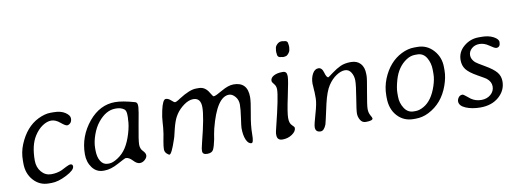

<svg xmlns="http://www.w3.org/2000/svg" viewBox="-57 -995 3558 1320"><g transform="rotate(-10 1722.5 -335.0)"><path d="M47.9 -158.7V-179.7Q47.9 -237.8 69.3 -290Q116.2 -403.8 205.1 -447.3Q252.4 -470.2 291.5 -470.2H311.5Q363.3 -470.2 393.6 -450Q423.8 -429.7 423.8 -408.2Q423.8 -386.7 412.6 -376Q401.4 -365.2 389.6 -365.2Q377.9 -365.2 347.2 -390.9Q316.4 -416.5 286.9 -416.5Q257.3 -416.5 224.9 -394.8Q192.4 -373 167 -332.5Q128.4 -271 128.4 -165Q128.4 -117.7 156 -85.4Q183.6 -53.2 224.4 -53.2Q265.1 -53.2 298.8 -67.9L334 -85.9Q355 -96.7 365.2 -96.7Q380.9 -96.7 380.9 -80.1Q380.9 -54.7 321.5 -24.2Q262.2 6.3 216.8 6.3H195.8Q132.8 6.3 90.3 -41Q47.9 -88.4 47.9 -158.7Z M551.8 -178.2V-163.1Q551.8 -114.7 570.1 -85.7Q588.4 -56.6 619.6 -56.6H629.4Q654.3 -56.6 690.4 -80.1Q726.6 -103.5 750.7 -140.9Q774.9 -178.2 792 -234.9Q809.1 -291.5 809.1 -333.5L810.1 -343.3V-362.8Q810.1 -394 796.4 -404.3Q773.9 -420.9 740.7 -420.9H735.8Q669.9 -420.9 614.3 -352.1Q586.4 -317.9 569.1 -268.3Q551.8 -218.8 551.8 -178.2ZM893.6 -414.6V-402.8Q893.6 -387.2 873.8 -282.7Q854 -178.2 854 -148.9Q854 -119.6 871.8 -101.8Q889.6 -84 889.6 -68.4Q889.6 -52.7 873.3 -37.8Q856.9 -22.9 836.9 -22.9Q816.9 -22.9 793.2 -48.3Q769.5 -73.7 747.1 -73.7Q741.2 -73.7 687.3 -44.2Q633.3 -14.6 589.4 -14.6H581.1Q533.7 -14.6 504.4 -53.7Q475.1 -92.8 475.1 -147.5Q475.1 -272.9 557.6 -372.6Q635.3 -465.3 741.2 -465.3Q792.5 -465.3 877.9 -440.9Q893.6 -436.5 893.6 -414.6Z M1273.9 -392.1Q1242.7 -392.1 1208.5 -367.4Q1174.3 -342.8 1152.8 -310.5L1142.6 -293.5Q1127.9 -266.6 1115.2 -217.3L1101.1 -159.2L1095.2 -141.1Q1063 -44.4 1047.4 -44.4Q1042.5 -44.4 1029.3 -56.4Q1016.1 -68.4 1016.1 -87.4Q1016.1 -106.4 1022 -139.6L1031.7 -192.4Q1038.1 -235.4 1039.6 -271Q1041 -306.6 1051.3 -353Q1067.4 -426.3 1088.4 -426.3Q1106 -426.3 1123.8 -409.7Q1141.6 -393.1 1148.4 -393.1Q1155.3 -393.1 1171.4 -402.8L1185.1 -411.6Q1261.2 -460.4 1305.7 -460.4H1325.2Q1369.6 -460.4 1395.5 -414.6Q1411.6 -386.7 1417 -386.7Q1430.2 -386.7 1479 -415.3Q1527.8 -443.8 1564.5 -443.8Q1662.1 -443.8 1662.1 -338.4Q1662.1 -306.2 1647 -225.3Q1631.8 -144.5 1631.8 -84.5Q1631.8 -24.4 1617.2 -24.4Q1594.7 -24.4 1580.8 -56.2Q1566.9 -87.9 1566.9 -138.7Q1566.9 -150.4 1575.4 -208.7Q1584 -267.1 1584 -300Q1584 -333 1564 -356.2Q1543.9 -379.4 1521.5 -379.4Q1436 -379.4 1381.8 -167.5Q1377 -148.4 1374 -130.4L1368.2 -94.7Q1357.9 -44.4 1347.4 -24.7Q1336.9 -4.9 1304.4 -4.9Q1272 -4.9 1272 -29.8L1273.4 -47.9Q1274.4 -56.6 1283.7 -92.8Q1326.7 -260.3 1326.7 -326.2Q1326.7 -392.1 1273.9 -392.1Z M1940.4 -678.2H1946.3L1957.5 -676.3Q1984.9 -676.3 1984.9 -648.9L1986.3 -639.2V-627L1984.4 -614.7Q1984.4 -602.1 1972.2 -586.9Q1960 -571.8 1949.2 -571.8Q1946.3 -570.8 1944.8 -570.8L1937.5 -569.8H1934.6L1932.6 -570.3H1929.7L1923.3 -571.8Q1894 -571.8 1894 -598.6L1892.6 -608.9V-621.1L1894.5 -633.3Q1894.5 -649.4 1908.9 -663.8Q1923.3 -678.2 1940.4 -678.2ZM1793.9 -49.8V-60.5Q1793.9 -67.4 1803.7 -106.4Q1854 -307.6 1854 -357.4Q1854 -381.8 1840.1 -397.2Q1826.2 -412.6 1826.2 -422.4Q1826.2 -443.4 1849.6 -456.3Q1873 -469.2 1908.2 -469.2H1913.6Q1941.4 -469.2 1941.4 -437V-430.7Q1941.4 -406.7 1918 -297.4Q1894.5 -188 1894.5 -150.9Q1894.5 -113.8 1911.4 -98.6Q1928.2 -83.5 1928.2 -76.2Q1928.2 -52.2 1898.9 -32.2Q1869.6 -12.2 1831.8 -12.2Q1793.9 -12.2 1793.9 -49.8Z M2063.5 -56.6Q2063.5 -75.2 2084.5 -146.5Q2105 -216.3 2105 -251L2104.5 -295.9L2103.5 -305.2L2102.1 -333Q2100.6 -347.7 2100.6 -353Q2100.6 -393.6 2116.7 -422.6Q2132.8 -451.7 2158 -451.7Q2183.1 -451.7 2193.1 -415.3Q2203.1 -378.9 2215.8 -378.9Q2217.8 -378.9 2250.2 -403.3Q2282.7 -427.7 2312.7 -441.4Q2342.8 -455.1 2385.5 -455.1Q2428.2 -455.1 2452.1 -429Q2476.1 -402.8 2476.1 -355V-341.3Q2476.1 -322.8 2459.7 -232.9Q2443.4 -143.1 2443.4 -116.9Q2443.4 -90.8 2454.3 -72Q2465.3 -53.2 2465.3 -47.9Q2465.3 -31.7 2416.5 -31.7Q2391.1 -31.7 2378.4 -53.7Q2365.7 -75.7 2365.7 -98.9Q2365.7 -122.1 2379.9 -207Q2394 -292 2394 -324.2Q2394 -356.4 2378.4 -381.6Q2362.8 -406.7 2335.2 -406.7Q2307.6 -406.7 2274.7 -385Q2241.7 -363.3 2216.1 -324.2Q2190.4 -285.2 2170.9 -201.7L2165 -174.8Q2142.1 -70.3 2139.2 -62.5Q2123 -21.5 2099.6 -21.5Q2063.5 -21.5 2063.5 -56.6Z M2752 -45.9H2767.6Q2792.5 -45.9 2822.3 -62.5Q2883.8 -96.2 2916 -193.8Q2931.2 -239.3 2931.2 -276.9V-303.7Q2931.2 -351.6 2908.9 -389.4Q2886.7 -427.2 2844.2 -427.2H2828.6Q2797.9 -427.2 2768.6 -408.2Q2704.6 -366.7 2679.7 -279.8Q2664.1 -225.1 2664.1 -190.9V-164.1Q2664.1 -120.1 2688 -83Q2711.9 -45.9 2752 -45.9ZM2757.8 5.9H2742.7Q2674.3 5.9 2630.1 -43Q2585.9 -91.8 2585.9 -170.9V-185.5Q2585.9 -246.1 2608.4 -301.8Q2652.8 -410.2 2742.2 -455.1Q2788.1 -478 2832 -478H2854.5Q2920.4 -478 2965.3 -428.5Q3010.3 -378.9 3010.3 -308.6V-286.6Q3010.3 -238.3 2990.2 -182.1Q2948.7 -65.9 2848.1 -15.6Q2805.2 5.9 2757.8 5.9Z M3131.3 -336.9Q3131.3 -393.6 3176.5 -431.6Q3221.7 -469.7 3280.3 -469.7H3301.8Q3349.6 -469.7 3383.1 -451.9Q3416.5 -434.1 3416.5 -413.1Q3416.5 -377 3388.2 -377Q3377 -377 3344 -400.4Q3311 -423.8 3277.8 -423.8Q3244.6 -423.8 3222.9 -404.3Q3201.2 -384.8 3201.2 -357.7Q3201.2 -330.6 3226.6 -306.6Q3235.4 -298.3 3290.3 -266.6Q3345.2 -234.9 3367.4 -207.8Q3389.6 -180.7 3389.6 -143.6Q3389.6 -80.6 3339.6 -36.6Q3289.6 7.3 3210 7.3Q3151.4 7.3 3108.2 -11Q3064.9 -29.3 3064.9 -60.5Q3064.9 -73.7 3074.7 -87.4Q3084.5 -101.1 3102.5 -101.1Q3108.9 -101.1 3129.6 -83.7Q3150.4 -66.4 3154.3 -64Q3185.5 -42.5 3225.1 -42.5Q3264.6 -42.5 3290.8 -65.2Q3316.9 -87.9 3316.9 -121.3Q3316.9 -154.8 3285.2 -179.7Q3279.8 -184.1 3226.1 -214.4Q3172.4 -244.6 3151.9 -271.2Q3131.3 -297.9 3131.3 -336.9Z"/></g></svg>

Font: Averia Libre Light
Style: Italic
Weight: 300
Italic angle: -8.5°
Version: Version 1.002